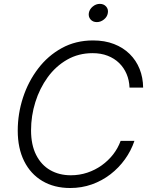

<svg xmlns="http://www.w3.org/2000/svg" viewBox="-20 -942 765 972"><path d="M335.4 9.8Q254.4 9.8 194.6 -25.6Q134.8 -61 102.3 -126.2Q69.8 -191.4 69.8 -280.8Q69.8 -366.2 96.4 -447.8Q123 -529.3 172.9 -594.7Q222.7 -660.2 293 -698.7Q363.3 -737.3 451.2 -737.3Q510.3 -737.3 556.9 -719.2Q603.5 -701.2 636.5 -668.7Q669.4 -636.2 686.8 -592.8Q704.1 -549.3 704.6 -498.5H635.7Q634.3 -536.1 620.8 -567.6Q607.4 -599.1 583.3 -622.8Q559.1 -646.5 525.1 -659.7Q491.2 -672.9 448.7 -672.9Q377.4 -672.9 319.8 -639.9Q262.2 -606.9 221.4 -550.8Q180.7 -494.6 158.9 -425Q137.2 -355.5 137.2 -282.2Q137.2 -208.5 163.1 -157.5Q189 -106.4 234.4 -80.6Q279.8 -54.7 338.4 -54.7Q382.3 -54.7 421.9 -67.9Q461.4 -81.1 494.6 -104.7Q527.8 -128.4 552.5 -159.9Q577.1 -191.4 590.8 -229H660.6Q643.6 -178.7 612.5 -135.5Q581.5 -92.3 539.1 -59.6Q496.6 -26.9 445.1 -8.5Q393.6 9.8 335.4 9.8ZM470.2 -830.1Q450.2 -830.1 438.5 -843.5Q426.8 -856.9 429.7 -876Q433.1 -895.5 449.5 -908.9Q465.8 -922.4 485.4 -922.4Q505.4 -922.4 517.3 -908.9Q529.3 -895.5 525.9 -876Q522.9 -856.9 506.3 -843.5Q489.7 -830.1 470.2 -830.1Z"/></svg>

Font: Inter 16pt Light
Style: Italic
Weight: 300
Italic angle: -9.3988°
Version: Version 4.001;git-66647c0bb